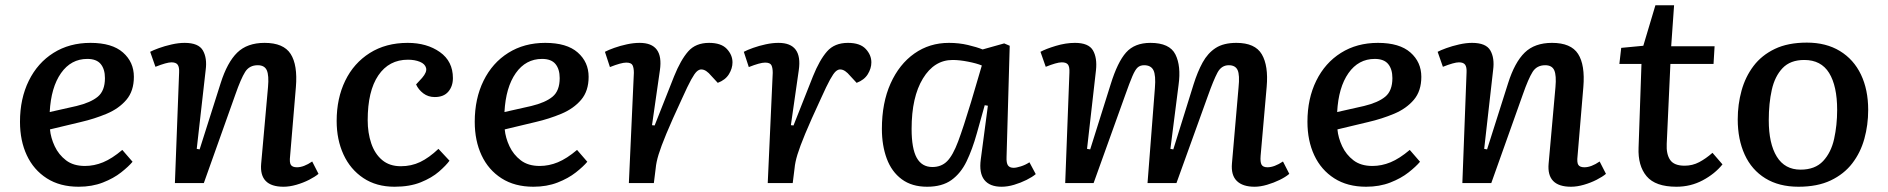

<svg xmlns="http://www.w3.org/2000/svg" viewBox="-20 -696 7179 730"><path d="M324 -533Q406 -533 447.5 -496.5Q489 -460 489 -404Q489 -350 460.5 -316.5Q432 -283 385.5 -263.5Q339 -244 287 -232L170 -204Q173 -172 188 -140Q203 -108 231 -86.5Q259 -65 303 -65Q338 -65 372 -79Q406 -93 445 -126L484 -81Q469 -63 440.5 -40.5Q412 -18 371 -2Q330 14 279 14Q208 14 158 -18Q108 -50 82 -105.5Q56 -161 56 -233Q56 -321 89.5 -389Q123 -457 183.5 -495Q244 -533 324 -533ZM379 -399Q379 -433 363 -452.5Q347 -472 312 -472Q250 -472 212 -418Q174 -364 169 -270L271 -293Q325 -306 352 -328.5Q379 -351 379 -399Z M1191 -35Q1178 -24 1155.5 -12.5Q1133 -1 1107 6.5Q1081 14 1058 14Q965 14 973 -74L999 -365Q1003 -409 994.5 -428.5Q986 -448 960 -448Q928 -448 912 -422.5Q896 -397 875 -337L755 0H645L661 -421Q662 -441 655.5 -450Q649 -459 632 -459Q614 -459 571 -442L551 -499Q562 -505 584 -513Q606 -521 632.5 -527Q659 -533 682 -533Q735 -533 751.5 -504Q768 -475 762 -430L728 -130L739 -128L819 -380Q844 -459 882 -496Q920 -533 986 -533Q1058 -533 1085 -491Q1112 -449 1105 -365L1083 -103Q1080 -78 1086 -69Q1092 -60 1109 -60Q1135 -60 1167 -82Z M1530 -533Q1603 -533 1652.5 -498Q1702 -463 1702 -399Q1702 -368 1684.5 -347.5Q1667 -327 1633 -327Q1608 -327 1589.5 -341Q1571 -355 1562 -375L1585 -400Q1604 -422 1600 -437.5Q1596 -453 1576.5 -461Q1557 -469 1531 -469Q1459 -469 1418.5 -409.5Q1378 -350 1378 -239Q1378 -191 1391.5 -151Q1405 -111 1433 -87.5Q1461 -64 1504 -64Q1544 -64 1577.5 -80Q1611 -96 1647 -130L1689 -85Q1676 -67 1649 -43.5Q1622 -20 1580 -3Q1538 14 1480 14Q1411 14 1361.5 -19Q1312 -52 1286 -108.5Q1260 -165 1260 -236Q1260 -322 1292.5 -389Q1325 -456 1386 -494.5Q1447 -533 1530 -533Z M2053 -533Q2135 -533 2176.5 -496.5Q2218 -460 2218 -404Q2218 -350 2189.5 -316.5Q2161 -283 2114.5 -263.5Q2068 -244 2016 -232L1899 -204Q1902 -172 1917 -140Q1932 -108 1960 -86.5Q1988 -65 2032 -65Q2067 -65 2101 -79Q2135 -93 2174 -126L2213 -81Q2198 -63 2169.5 -40.5Q2141 -18 2100 -2Q2059 14 2008 14Q1937 14 1887 -18Q1837 -50 1811 -105.5Q1785 -161 1785 -233Q1785 -321 1818.5 -389Q1852 -457 1912.5 -495Q1973 -533 2053 -533ZM2108 -399Q2108 -433 2092 -452.5Q2076 -472 2041 -472Q1979 -472 1941 -418Q1903 -364 1898 -270L2000 -293Q2054 -306 2081 -328.5Q2108 -351 2108 -399Z M2390 -419Q2390 -438 2385 -448Q2380 -458 2361 -458Q2342 -458 2299 -441L2280 -499Q2293 -506 2315.5 -514Q2338 -522 2363.5 -527.5Q2389 -533 2412 -533Q2504 -533 2489 -429L2459 -220L2469 -219L2543 -406Q2568 -468 2596.5 -500.5Q2625 -533 2676 -533Q2722 -533 2743.5 -510Q2765 -487 2765 -459Q2765 -436 2751.5 -414Q2738 -392 2709 -381L2684 -408Q2675 -419 2665.5 -425.5Q2656 -432 2646 -432Q2638 -432 2629.5 -424.5Q2621 -417 2608 -393.5Q2595 -370 2573 -321Q2534 -237 2513.5 -187.5Q2493 -138 2484 -108.5Q2475 -79 2473 -56L2466 0H2371Z M2918 -419Q2918 -438 2913 -448Q2908 -458 2889 -458Q2870 -458 2827 -441L2808 -499Q2821 -506 2843.5 -514Q2866 -522 2891.5 -527.5Q2917 -533 2940 -533Q3032 -533 3017 -429L2987 -220L2997 -219L3071 -406Q3096 -468 3124.5 -500.5Q3153 -533 3204 -533Q3250 -533 3271.5 -510Q3293 -487 3293 -459Q3293 -436 3279.5 -414Q3266 -392 3237 -381L3212 -408Q3203 -419 3193.5 -425.5Q3184 -432 3174 -432Q3166 -432 3157.5 -424.5Q3149 -417 3136 -393.5Q3123 -370 3101 -321Q3062 -237 3041.5 -187.5Q3021 -138 3012 -108.5Q3003 -79 3001 -56L2994 0H2899Z M3807 -99Q3806 -76 3812.5 -67Q3819 -58 3834 -58Q3844 -58 3861.5 -63.5Q3879 -69 3894 -79L3918 -34Q3905 -23 3883 -12Q3861 -1 3836 6.5Q3811 14 3788 14Q3743 14 3722.5 -12Q3702 -38 3709 -90L3736 -294L3724 -296L3694 -189Q3677 -128 3655 -82.5Q3633 -37 3597.5 -11.5Q3562 14 3505 14Q3447 14 3408.5 -14.5Q3370 -43 3351.5 -93Q3333 -143 3333 -206Q3333 -305 3366 -378.5Q3399 -452 3456.5 -492.5Q3514 -533 3588 -533Q3626 -533 3660 -525Q3694 -517 3716 -508L3798 -531L3819 -522ZM3525 -61Q3559 -61 3581 -83Q3603 -105 3623 -158.5Q3643 -212 3672 -308L3713 -447Q3694 -455 3661 -461.5Q3628 -468 3602 -468Q3532 -468 3489 -397.5Q3446 -327 3446 -206Q3446 -131 3465.5 -96Q3485 -61 3525 -61Z M4371 -361Q4375 -410 4365.5 -429Q4356 -448 4330 -448Q4315 -448 4305.5 -439.5Q4296 -431 4285.5 -406.5Q4275 -382 4258 -334L4138 0H4030L4046 -420Q4047 -442 4040.5 -450.5Q4034 -459 4017 -459Q4007 -459 3991.5 -454.5Q3976 -450 3956 -442L3936 -499Q3956 -510 3994 -521.5Q4032 -533 4067 -533Q4119 -533 4135.5 -504.5Q4152 -476 4147 -429L4113 -130L4125 -128L4203 -376Q4229 -460 4261.5 -496.5Q4294 -533 4354 -533Q4427 -533 4449 -489Q4471 -445 4461 -373L4430 -130L4441 -128L4518 -375Q4533 -423 4552.5 -458.5Q4572 -494 4602 -513.5Q4632 -533 4681 -533Q4752 -533 4777.5 -489.5Q4803 -446 4796 -366L4773 -104Q4771 -80 4776.5 -70Q4782 -60 4799 -60Q4825 -60 4858 -82L4882 -35Q4868 -23 4845.5 -12Q4823 -1 4797.5 6.5Q4772 14 4750 14Q4705 14 4682.5 -8Q4660 -30 4664 -75L4689 -363Q4694 -411 4685.5 -429.5Q4677 -448 4652 -448Q4624 -448 4609 -420Q4594 -392 4572 -330L4453 0H4343Z M5219 -533Q5301 -533 5342.5 -496.5Q5384 -460 5384 -404Q5384 -350 5355.5 -316.5Q5327 -283 5280.5 -263.5Q5234 -244 5182 -232L5065 -204Q5068 -172 5083 -140Q5098 -108 5126 -86.5Q5154 -65 5198 -65Q5233 -65 5267 -79Q5301 -93 5340 -126L5379 -81Q5364 -63 5335.5 -40.5Q5307 -18 5266 -2Q5225 14 5174 14Q5103 14 5053 -18Q5003 -50 4977 -105.5Q4951 -161 4951 -233Q4951 -321 4984.5 -389Q5018 -457 5078.5 -495Q5139 -533 5219 -533ZM5274 -399Q5274 -433 5258 -452.5Q5242 -472 5207 -472Q5145 -472 5107 -418Q5069 -364 5064 -270L5166 -293Q5220 -306 5247 -328.5Q5274 -351 5274 -399Z M6086 -35Q6073 -24 6050.5 -12.5Q6028 -1 6002 6.5Q5976 14 5953 14Q5860 14 5868 -74L5894 -365Q5898 -409 5889.5 -428.5Q5881 -448 5855 -448Q5823 -448 5807 -422.5Q5791 -397 5770 -337L5650 0H5540L5556 -421Q5557 -441 5550.5 -450Q5544 -459 5527 -459Q5509 -459 5466 -442L5446 -499Q5457 -505 5479 -513Q5501 -521 5527.5 -527Q5554 -533 5577 -533Q5630 -533 5646.5 -504Q5663 -475 5657 -430L5623 -130L5634 -128L5714 -380Q5739 -459 5777 -496Q5815 -533 5881 -533Q5953 -533 5980 -491Q6007 -449 6000 -365L5978 -103Q5975 -78 5981 -69Q5987 -60 6004 -60Q6030 -60 6062 -82Z M6144 -514 6228 -522 6274 -676H6345L6334 -520H6499L6495 -453H6331L6317 -149Q6315 -110 6330 -88Q6345 -66 6385 -66Q6415 -66 6440.5 -79.5Q6466 -93 6491 -115L6529 -71Q6500 -35 6454 -10.5Q6408 14 6354 14Q6274 14 6240.5 -26Q6207 -66 6210 -135L6221 -453H6137Z M6818 14Q6744 14 6692 -18Q6640 -50 6613.5 -108Q6587 -166 6587 -242Q6587 -299 6601.5 -351.5Q6616 -404 6647 -445Q6678 -486 6728 -510Q6778 -534 6850 -534Q6923 -534 6975.5 -502Q7028 -470 7055.5 -412.5Q7083 -355 7083 -278Q7083 -221 7068.5 -168.5Q7054 -116 7022.5 -75Q6991 -34 6940.5 -10Q6890 14 6818 14ZM6826 -51Q6881 -51 6911.5 -83.5Q6942 -116 6953.5 -168Q6965 -220 6965 -278Q6965 -369 6934.5 -418.5Q6904 -468 6840 -468Q6787 -468 6757.5 -437Q6728 -406 6716.5 -354.5Q6705 -303 6705 -239Q6705 -150 6735.5 -100.5Q6766 -51 6826 -51Z"/></svg>

Font: Literata 7pt Medium
Style: Italic
Weight: 500
Italic angle: -2°
Designer: Latin by Veronika Burian and Jose Scaglione. Greek by Irene Vlachou. Cyrillic by Vera Evstafieva
Foundry: TypeTogether
Version: Version 3.002